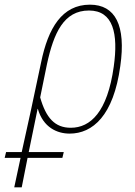

<svg xmlns="http://www.w3.org/2000/svg" viewBox="-124 -562 579 822"><path d="M-104 114H-36L-63 240H-31L-6 114H143L149 89H-1L37 -96H38C61 -16 121 10 174 10C273 10 362 -67 391 -279C416 -453 370 -542 261 -542C142 -542 82 -442 52 -295L8 -88L-31 89H-98ZM179 -15C111 -15 73 -57 48 -145L77 -287C106 -421 149 -517 257 -517C361 -517 383 -418 363 -277C336 -82 263 -15 179 -15Z"/></svg>

Font: Noto Serif Condensed Thin
Style: Italic
Weight: 100
Width: 3
Italic angle: -12°
Designer: Monotype Design Team
Foundry: Monotype Imaging Inc.
Version: Version 2.013